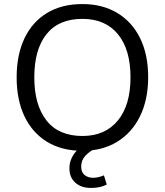

<svg xmlns="http://www.w3.org/2000/svg" viewBox="-20 -734 812 946"><path d="M62 0ZM386 9Q284 9 211.5 -35.5Q139 -80 100.5 -161Q62 -242 62 -353Q62 -464 100.5 -545Q139 -626 211.5 -670Q284 -714 386 -714Q485 -714 558 -670Q631 -626 670.5 -545.5Q710 -465 710 -354Q710 -243 670 -161.5Q630 -80 557.5 -35.5Q485 9 386 9ZM386 -64Q498 -64 560.5 -140Q623 -216 623 -353Q623 -490 561 -565.5Q499 -641 386 -641Q269 -641 209 -565.5Q149 -490 149 -353Q149 -217 209 -140.5Q269 -64 386 -64ZM428 192Q380 192 351 166Q322 140 322 95Q322 55 348 20Q374 -15 418 -36L447 0Q423 10 401.5 32.5Q380 55 380 86Q380 115 397 128.5Q414 142 438 142Q464 142 492 130L506 175Q476 192 428 192Z"/></svg>

Font: Winston
Style: Regular
Weight: 400
Designer: Original fonts by Vernon Adams / Changes by Cristiano Sobral
Foundry: Original fonts by Vernon Adams / Changes by Cristiano Sobral
Version: Version 2.503;July 17, 2020;FontCreator 13.0.0.2655 64-bit